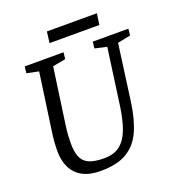

<svg xmlns="http://www.w3.org/2000/svg" viewBox="-142 -895 931 1018"><g transform="rotate(-20 324.0 -385.5)"><path d="M126 -597 59 -611 63 -648H282L278 -611L205 -597L160 -278Q156 -250 154.5 -226Q153 -202 153 -182Q153 -136 164.5 -105.5Q176 -75 206.5 -60.5Q237 -46 294 -46Q350 -46 384 -73.5Q418 -101 437 -153Q456 -205 466 -278L510 -596L443 -611L447 -648H648L644 -611L571 -596L528 -279Q515 -184 486 -119.5Q457 -55 401.5 -22Q346 11 253 11Q192 11 152 -10.5Q112 -32 92 -72Q72 -112 72 -166Q72 -218 81 -279ZM237 -782H519L510 -719H229Z"/></g></svg>

Font: Faustina VF Beta
Style: Italic
Weight: 400
Italic angle: -8°
Designer: Alfonso Garcia
Foundry: Omnibus-Type
Version: Version 1.006